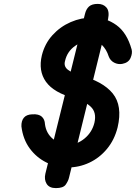

<svg xmlns="http://www.w3.org/2000/svg" viewBox="-20 -852 717 986"><path d="M328 8Q270 8 218.5 -17.5Q167 -43 132.5 -90Q98 -137 90 -203Q89 -231 102.5 -247.5Q116 -264 146 -265Q179 -267 194.5 -253Q210 -239 211 -214Q217 -167 252.5 -138Q288 -109 330 -109Q376 -109 414.5 -141Q453 -173 465 -222Q477 -275 446 -304Q415 -333 362 -347Q256 -376 216 -432Q176 -488 195 -568Q210 -628 249.5 -671.5Q289 -715 343 -738.5Q397 -762 457 -762Q524 -762 578 -723Q632 -684 656 -598Q661 -579 650.5 -554.5Q640 -530 608 -524Q586 -520 566 -530.5Q546 -541 538 -563Q527 -598 503 -621.5Q479 -645 453 -645Q407 -645 366 -616.5Q325 -588 314 -539Q306 -511 329 -493.5Q352 -476 388 -466Q508 -435 559 -372Q610 -309 584 -198Q568 -134 529.5 -87.5Q491 -41 438.5 -16.5Q386 8 328 8ZM267 114Q233 114 219.5 92Q206 70 213 40L416 -779Q422 -805 437 -818.5Q452 -832 482 -832Q511 -832 527 -813Q543 -794 535 -754L334 62Q330 78 317.5 96Q305 114 267 114Z"/></svg>

Font: Edu TAS Beginner
Style: Bold
Weight: 700
Version: Version 1.003